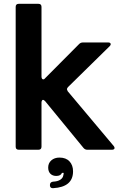

<svg xmlns="http://www.w3.org/2000/svg" viewBox="-20 -783 636 1004"><path d="M78 0Q62 0 62 -16V-747Q62 -763 78 -763H181Q197 -763 197 -747V-383Q197 -376 199.5 -372Q202 -368 206 -368Q212 -368 216 -374L394 -553Q402 -561 414 -561H546Q552 -561 555.5 -558.5Q559 -556 559 -552Q559 -547 554 -542L336 -328Q330 -322 330 -316Q330 -314 334 -306L575 -19Q579 -14 579 -9Q579 -5 575.5 -2.5Q572 0 566 0H436Q425 0 417 -9L216 -254Q209 -261 205 -261Q202 -261 199.5 -257Q197 -253 197 -247V-16Q197 0 181 0ZM256 201Q241 201 241 185Q241 169 257 167Q281 166 295 157Q309 148 311 134Q313 128 313 121H304Q298 137 274 137Q255 137 243.5 125.5Q232 114 232 93Q232 70 248.5 55.5Q265 41 291 41Q325 41 343.5 61Q362 81 362 113Q362 195 258 201Z"/></svg>

Font: Open Sauce Two
Style: Bold
Weight: 700
Designer: Alfredo Marco Pradil
Foundry: Creative Sauce Fz LLC
Version: Version 1.477